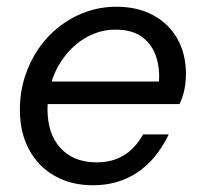

<svg xmlns="http://www.w3.org/2000/svg" viewBox="-20 -540 603 570"><path d="M256 10Q191 10 142 -18Q93 -46 66 -96.5Q39 -147 39 -214Q39 -265 53.5 -311Q68 -357 94 -395Q120 -433 156 -461Q192 -489 235 -504.5Q278 -520 326 -520Q388 -520 434.5 -495Q481 -470 506.5 -425Q532 -380 532 -320Q532 -297 527.5 -274.5Q523 -252 513 -231H100L115 -298H478L444 -244Q453 -281 452.5 -317.5Q452 -354 438.5 -384.5Q425 -415 397 -433.5Q369 -452 322 -452Q289 -452 259 -440Q229 -428 204 -406.5Q179 -385 160 -355.5Q141 -326 131 -290.5Q121 -255 121 -216Q121 -142 160 -100Q199 -58 267 -58Q313 -58 347 -78.5Q381 -99 405 -141H481Q444 -65 387 -27.5Q330 10 256 10Z"/></svg>

Font: Instrument Sans
Style: Italic
Weight: 400
Italic angle: -13°
Designer: Rodrigo Fuenzalida
Foundry: fragTYPE
Version: Version 1.000;gftools[0.9.28]